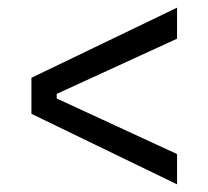

<svg xmlns="http://www.w3.org/2000/svg" viewBox="-20 -570 544 501"><path d="M442 -89 62 -273V-367L442 -550V-469L128 -325V-313L442 -168Z"/></svg>

Font: Bricolage Grotesque 10pt Light
Style: Regular
Weight: 300
Designer: Mathieu Triay
Foundry: Atelier Triay
Version: Version 1.000; ttfautohint (v1.8.4.7-5d5b);gftools[0.9.32]